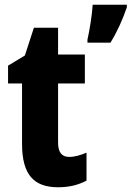

<svg xmlns="http://www.w3.org/2000/svg" viewBox="-20 -780 555 810"><path d="M515 -749V-760H371C369 -720 357 -647 349 -613V-600H446C475 -647 498 -699 515 -749ZM272 -118C240 -118 225 -138 225 -179V-428H338V-550H225V-663H123L85 -546L14 -503V-428H73V-173C73 -43 123 10 225 10C273 10 311 0 345 -18V-136C319 -125 295 -118 272 -118Z"/></svg>

Font: Noto Sans Thai Looped Condensed ExtraBold
Style: Regular
Weight: 800
Width: 3
Designer: Sasikarn Vongin, Ben Mitchell
Foundry: The Fontpad Ltd
Version: Version 1.001